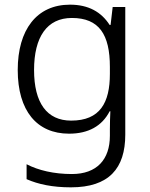

<svg xmlns="http://www.w3.org/2000/svg" viewBox="-20 -563 644 823"><path d="M280 -543C137 -543 56 -435 56 -263C56 -88 138 10 276 10C358 10 417 -22 450 -86H453C452 -65 451 -33 451 -9V19C451 120 396 183 288 183C211 183 144 167 94 141V205C144 227 205 240 284 240C447 240 517 159 517 14V-533H463L454 -456H450C414 -512 359 -543 280 -543ZM288 -486C405 -486 451 -415 451 -276V-246C451 -123 409 -46 285 -46C181 -46 126 -122 126 -263C126 -404 181 -486 288 -486Z"/></svg>

Font: Noto Sans Syriac Light
Style: Regular
Weight: 300
Designer: Patrick Giasson and the Monotype Design Team
Foundry: Monotype Imaging Inc.
Version: Version 3.000